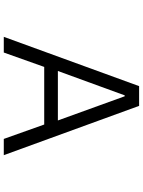

<svg xmlns="http://www.w3.org/2000/svg" viewBox="113 -886 773 1040"><g transform="rotate(90 500.0 -366.5)"><path d="M265 0H180L447 -733H554L821 0H733L655 -219H343ZM497 -655 365 -293H633L502 -655Z"/></g></svg>

Font: IBM Plex Sans JP
Style: Regular
Weight: 400
Designer: Mike Abbink; Paul van der Laan; Pieter van Rosmalen; Wujin Sim; Yejin Wi; Jinhee Kim; Boomi Park; Yona Kim; Kichan Ma
Foundry: Sandoll Inc.
Version: Version 1.000